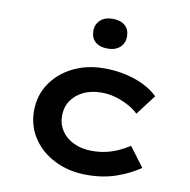

<svg xmlns="http://www.w3.org/2000/svg" viewBox="-87 -882 967 978"><g transform="rotate(10 396.5 -393.0)"><path d="M424 10Q333 10 260 -26Q187 -62 145.5 -124.5Q104 -187 104 -265Q104 -344 145 -406Q186 -468 258 -504Q330 -540 419 -540Q506 -540 579 -515Q652 -490 699 -445L620 -341Q598 -362 566.5 -379Q535 -396 500 -406Q465 -416 429 -416Q374 -416 334 -396.5Q294 -377 271.5 -343.5Q249 -310 249 -265Q249 -222 272 -187.5Q295 -153 336 -134Q377 -115 429 -115Q473 -115 508 -124Q543 -133 571 -146.5Q599 -160 622 -175L698 -74Q647 -39 578.5 -14.5Q510 10 424 10ZM418 -642Q377 -642 354 -662Q331 -682 331 -719Q331 -753 354.5 -774.5Q378 -796 418 -796Q459 -796 482 -776Q505 -756 505 -719Q505 -685 481.5 -663.5Q458 -642 418 -642Z"/></g></svg>

Font: Lexend Peta SemiBold
Style: Regular
Weight: 600
Designer: Bonnie Shaver-Troup, Thomas Jockin
Foundry: Lexend
Version: Version 1.007